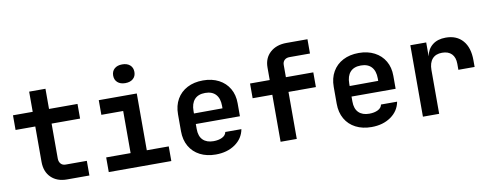

<svg xmlns="http://www.w3.org/2000/svg" viewBox="-65 -1115 3725 1455"><g transform="rotate(-10 1797.5 -388.0)"><path d="M354 0Q277.3 0 231.9 -44.4Q186.5 -88.9 186.5 -165V-437H34.7V-549.8H186.5V-705.1H312V-549.8H531.2V-437H312V-168Q312 -144 325.4 -128.4Q338.9 -112.8 362.8 -112.8H525.9V0Z M916 -642.1Q878.4 -642.1 856.4 -661.6Q834.5 -681.2 834.5 -713.9Q834.5 -747.1 856.4 -766.6Q878.4 -786.1 916 -786.1Q954.1 -786.1 976.1 -766.6Q998 -747.1 998 -713.9Q998 -680.7 976.1 -661.6Q954.1 -642.1 916 -642.1ZM674.8 0V-112.8H862.8V-437H694.8V-549.8H987.3V-112.8H1156.2V0Z M1498 9.8Q1428.7 9.8 1376.7 -17.1Q1324.7 -43.9 1296.1 -93.5Q1267.6 -143.1 1267.6 -210V-339.8Q1267.6 -406.7 1296.1 -456.3Q1324.7 -505.9 1376.7 -533Q1428.7 -560.1 1498 -560.1Q1566.9 -560.1 1618.7 -533Q1670.4 -505.9 1698.7 -457.5Q1727.1 -409.2 1727.1 -344.2V-244.1H1387.7V-206.1Q1387.7 -149.9 1416.7 -121.3Q1445.8 -92.8 1498 -92.8Q1537.1 -92.8 1564.7 -106.4Q1592.3 -120.1 1597.2 -146H1721.2Q1708 -75.2 1647 -32.7Q1585.9 9.8 1498 9.8ZM1387.7 -344.2V-325.2L1607.4 -326.2V-345.2Q1607.4 -402.3 1579.3 -433.1Q1551.3 -463.9 1498 -463.9Q1443.4 -463.9 1415.5 -432.6Q1387.7 -401.4 1387.7 -344.2Z M1997.1 0V-361.8H1845.7V-475.1H1997.1V-571.8Q1997.1 -643.6 2044.9 -686.8Q2092.8 -730 2171.4 -730H2332.5V-620.1H2174.3Q2150.4 -620.1 2136 -606.4Q2121.6 -592.8 2121.6 -569.8V-475.1H2332.5V-361.8H2121.6V0Z M2696.3 9.8Q2627 9.8 2575 -17.1Q2522.9 -43.9 2494.4 -93.5Q2465.8 -143.1 2465.8 -210V-339.8Q2465.8 -406.7 2494.4 -456.3Q2522.9 -505.9 2575 -533Q2627 -560.1 2696.3 -560.1Q2765.1 -560.1 2816.9 -533Q2868.7 -505.9 2897 -457.5Q2925.3 -409.2 2925.3 -344.2V-244.1H2585.9V-206.1Q2585.9 -149.9 2615 -121.3Q2644 -92.8 2696.3 -92.8Q2735.4 -92.8 2762.9 -106.4Q2790.5 -120.1 2795.4 -146H2919.4Q2906.2 -75.2 2845.2 -32.7Q2784.2 9.8 2696.3 9.8ZM2585.9 -344.2V-325.2L2805.7 -326.2V-345.2Q2805.7 -402.3 2777.6 -433.1Q2749.5 -463.9 2696.3 -463.9Q2641.6 -463.9 2613.8 -432.6Q2585.9 -401.4 2585.9 -344.2Z M3092.3 0V-549.8H3214.4V-442.9Q3224.1 -497.1 3263.4 -528.6Q3302.7 -560.1 3365.7 -560.1Q3449.7 -560.1 3496.6 -506.1Q3543.5 -452.1 3543.5 -355V-303.2H3418.5V-349.1Q3418.5 -398.9 3392.6 -425.5Q3366.7 -452.1 3318.8 -452.1Q3269.5 -452.1 3243.4 -422.1Q3217.3 -392.1 3217.3 -336.9V0Z"/></g></svg>

Font: UDEV Gothic 35
Style: Bold
Weight: 700
Version: v2.1.0; ttfautohint (v1.8.4.7-5d5b-dirty) -l 6 -r 45 -G 200 